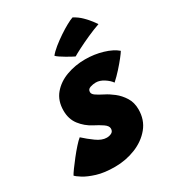

<svg xmlns="http://www.w3.org/2000/svg" viewBox="-242 -915 973 1069"><g transform="rotate(-30 244.0 -380.5)"><path d="M181 38.5Q113.5 38.5 66 23.8Q18.5 9 -9.2 -8.5Q-37 -26 -44 -35Q-38.5 -45.5 -22 -68.2Q-5.5 -91 15.8 -118Q37 -145 57.8 -168.2Q78.5 -191.5 92.5 -202.5Q123 -174.5 157.5 -149.8Q192 -125 222.5 -125Q240 -125 253.8 -132.5Q267.5 -140 267.5 -158Q267.5 -175.5 244 -191.5Q220.5 -207.5 190 -223Q147 -245.5 117.8 -283.2Q88.5 -321 88.5 -375.5Q88.5 -439 123.5 -480.8Q158.5 -522.5 214.8 -543Q271 -563.5 334.5 -563.5Q393.5 -563.5 447.2 -547.5Q501 -531.5 531.5 -505Q525.5 -494.5 507 -471Q488.5 -447.5 463.8 -420Q439 -392.5 413 -369Q400 -388 373.8 -405Q347.5 -422 322 -422Q304.5 -422 286 -416Q267.5 -410 267.5 -391.5Q267.5 -379 282.8 -368Q298 -357 331.5 -340Q356 -328 384.5 -305.8Q413 -283.5 433.5 -250.8Q454 -218 454 -174Q454 -106.5 415 -59Q376 -11.5 313.8 13.5Q251.5 38.5 181 38.5ZM391.5 -800.5Q421 -785 443.2 -762.8Q465.5 -740.5 479.8 -721.5Q494 -702.5 498 -696Q460.5 -683 419.2 -664.5Q378 -646 344.8 -629Q311.5 -612 298 -603.5Q293.5 -605.5 279.5 -613Q265.5 -620.5 248.8 -630.2Q232 -640 217.5 -649.8Q203 -659.5 197.5 -666Q212 -684.5 238.2 -705.8Q264.5 -727 294.2 -747Q324 -767 350.5 -781.5Q377 -796 391.5 -800.5Z"/></g></svg>

Font: Grandstander Black
Style: Italic
Weight: 900
Italic angle: -15°
Designer: Tyler Finck
Foundry: Etcetera Type Co
Version: Version 1.200; ttfautohint (v1.8.3)